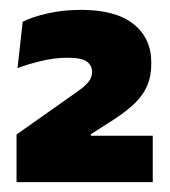

<svg xmlns="http://www.w3.org/2000/svg" viewBox="-20 -732 344 389"><path d="M13.5 -363V-459.5L105 -524Q123 -537 136.8 -546.5Q150.5 -556 158.5 -565.2Q166.5 -574.5 166.5 -585.5V-586.5Q166.5 -599.5 156 -607.2Q145.5 -615 116 -615Q90 -615 62.5 -608.2Q35 -601.5 15.5 -594L26 -688Q46 -698 77 -705Q108 -712 144.5 -712Q214.5 -712 250.5 -683.2Q286.5 -654.5 286.5 -605.5V-602Q286.5 -578 278.5 -559Q270.5 -540 253.8 -523.5Q237 -507 210 -489.5L164 -460V-443L108.5 -457H289.5V-363Z"/></svg>

Font: Anek Telugu ExtraBold
Style: Regular
Weight: 800
Designer: Omkar Bhoir (Telugu), Yesha Goshar (Latin)
Foundry: Ek Type
Version: Version 1.003